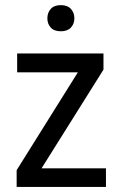

<svg xmlns="http://www.w3.org/2000/svg" viewBox="-20 -740 479 760"><path d="M144.5 -73.7H399.4V0H45.9V-66.4L288.1 -453.6H47.9V-528.3H389.6V-464.4ZM167.5 -667.5Q167.5 -689.5 180.9 -704.6Q194.3 -719.7 220.7 -719.7Q247.1 -719.7 260.7 -704.6Q274.4 -689.5 274.4 -667.5Q274.4 -645.5 260.7 -630.9Q247.1 -616.2 220.7 -616.2Q194.3 -616.2 180.9 -630.9Q167.5 -645.5 167.5 -667.5Z"/></svg>

Font: Roboto Condensed
Style: Regular
Weight: 400
Designer: Google
Version: Version 2.001047; 2015